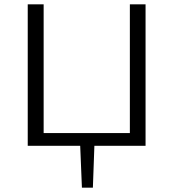

<svg xmlns="http://www.w3.org/2000/svg" viewBox="-20 -678 807 893"><path d="M584 -658H657V0H419L412 195H361L353 0H109V-658H183V-59H584Z"/></svg>

Font: EauTestSC
Style: Regular
Weight: 400
Designer: Christian Thalmann (Catharsis Fonts)
Version: Version 0.001;PS 000.001;hotconv 1.0.88;makeotf.lib2.5.64775